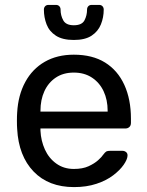

<svg xmlns="http://www.w3.org/2000/svg" viewBox="-20 -753 600 783"><path d="M282 10Q178 10 117 -53.5Q56 -117 50 -227Q49 -240 49 -260.5Q49 -281 50 -294Q54 -365 83 -418.5Q112 -472 162.5 -501Q213 -530 281 -530Q357 -530 408.5 -498Q460 -466 487 -407Q514 -348 514 -269V-252Q514 -241 507.5 -235Q501 -229 491 -229H145Q145 -228 145 -225Q145 -222 145 -220Q147 -179 163 -143.5Q179 -108 209.5 -86Q240 -64 281 -64Q317 -64 341 -75Q365 -86 380 -99.5Q395 -113 400 -121Q409 -133 414 -135.5Q419 -138 430 -138H479Q488 -138 494.5 -132.5Q501 -127 500 -117Q499 -102 484 -80.5Q469 -59 441.5 -38Q414 -17 373.5 -3.5Q333 10 282 10ZM145 -298H419V-301Q419 -346 402.5 -381Q386 -416 355 -436.5Q324 -457 281 -457Q238 -457 207.5 -436.5Q177 -416 161 -381Q145 -346 145 -301ZM281 -590Q235 -590 208 -607.5Q181 -625 170 -653.5Q159 -682 159 -714Q159 -722 164 -727.5Q169 -733 178 -733H208Q217 -733 222 -727.5Q227 -722 227 -714Q227 -690 238 -670Q249 -650 281 -650Q314 -650 324.5 -670Q335 -690 335 -714Q335 -722 340 -727.5Q345 -733 354 -733H384Q393 -733 398 -727.5Q403 -722 403 -714Q403 -682 391.5 -653.5Q380 -625 353.5 -607.5Q327 -590 281 -590Z"/></svg>

Font: RubikRegular
Style: Regular
Weight: 400
Designer: Hubert and Fischer
Foundry: Hubert and Fischer
Version: Version 2.300;gftools[0.9.30]